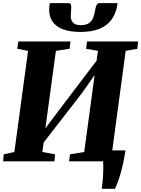

<svg xmlns="http://www.w3.org/2000/svg" viewBox="-20 -1000 876 1190"><path d="M610.5 170Q613 154 615 134.8Q617 115.5 618.5 94Q620 72.5 620.2 49Q620.5 25.5 619.5 0L587.5 -68H758Q748.5 -9.5 738 34.5Q727.5 78.5 716 111.5Q704.5 144.5 692.5 170ZM-0.5 0 3 -43.5 69 -58 154 -685 87 -697.5 93.5 -743H417L411 -697.5L326.5 -685L252.5 -140.5L222 -152.5L347.5 -319.5L618.5 -676.5L570.5 -564L587 -685L513.5 -697.5L519.5 -743H836L831 -697.5L759 -685L674.5 -58L745.5 -43.5L740.5 0H408L414 -43.5L502 -58L574 -590L603.5 -588L491 -427L207 -60.5L254 -144L242.5 -58L321.5 -43.5L317.5 0ZM405 -980.5Q416.5 -980.5 419.5 -971.8Q422.5 -963 421.5 -950.5Q421.5 -941 420 -926.5Q418.5 -912 418.5 -903Q417.5 -875.5 432.5 -859.8Q447.5 -844 479.5 -844Q515.5 -844 533.5 -858Q551.5 -872 559 -893.8Q566.5 -915.5 570 -938.5Q572.5 -955 578 -967.8Q583.5 -980.5 596.5 -980.5H707.5Q707.5 -976 707.2 -971.5Q707 -967 706 -962.5Q696.5 -911.5 669 -875.5Q641.5 -839.5 594.5 -820.8Q547.5 -802 478.5 -802Q413 -802 369.5 -818.8Q326 -835.5 304.8 -867.2Q283.5 -899 285 -944Q285 -952.5 285.8 -961.8Q286.5 -971 289.5 -980.5Z"/></svg>

Font: Merriweather 48pt Black
Style: Italic
Weight: 900
Italic angle: -7.8°
Version: Version 2.101